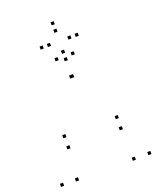

<svg xmlns="http://www.w3.org/2000/svg" viewBox="-172 -1057 964 1169"><g transform="rotate(-20 310.0 -472.0)"><path d="M372 -720V-740H352V-720ZM267.5 -720V-740H247.5V-720ZM37.2 10V-10H17.2V10ZM134.2 10V-10H114.2V10ZM314.8 -590.7V-610.7H294.8V-590.7ZM321 -590.7V-610.7H301V-590.7ZM502.2 10V-10H482.2V10ZM603 10V-10H583V10ZM491.3 -191.3V-211.3H471.3V-191.3ZM491.3 -263.5V-283.5H471.3V-263.5ZM151.8 -263.5V-283.5H131.8V-263.5ZM151.8 -191.3V-211.3H131.8V-191.3ZM433.5 -817.7V-837.7H413.5V-817.7ZM320 -933.8V-953.8H300V-933.8ZM206.5 -817.7V-837.7H186.5V-817.7ZM320 -701V-721H300V-701ZM253.5 -817.7V-837.7H233.5V-817.7ZM320 -885.5V-905.5H300V-885.5ZM386 -817.7V-837.7H366V-817.7ZM320 -749.3V-769.3H300V-749.3Z"/></g></svg>

Font: Monaspace Argon Dots Var
Style: Regular
Weight: 400
Designer: Riley Cran and the Lettermatic Team
Version: Version 1.100 (Monaspace Argon Dots)